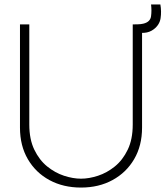

<svg xmlns="http://www.w3.org/2000/svg" viewBox="-20 -830 746 865"><path d="M660.5 -810H702.5Q708 -778 703.5 -748Q699 -718 672.5 -698Q654 -684 630.5 -682.2Q607 -680.5 578 -685V-720Q589 -720.5 601.2 -720.5Q613.5 -720.5 626 -723.5Q657 -731 660.5 -756.8Q664 -782.5 660.5 -810ZM345 15Q265 15 203 -18.5Q141 -52 105.5 -112.8Q70 -173.5 70 -255V-720H112V-269Q112 -202.5 134.5 -155.8Q157 -109 192.5 -80.2Q228 -51.5 268.5 -38.2Q309 -25 345 -25Q381 -25 421.5 -38.2Q462 -51.5 497.5 -80.2Q533 -109 555.5 -155.8Q578 -202.5 578 -269V-720H620V-255Q620 -174 584.5 -113.2Q549 -52.5 487 -18.8Q425 15 345 15Z"/></svg>

Font: Manrope ExtraLight
Style: Regular
Weight: 200
Designer: Mikhail Sharanda
Foundry: Mikhail Sharanda
Version: Version 4.505